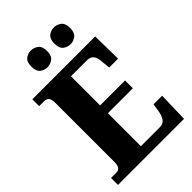

<svg xmlns="http://www.w3.org/2000/svg" viewBox="-268 -1028 1132 1132"><g transform="rotate(-45 298.5 -462.0)"><path d="M19 0V-58H64Q100 -58 100 -109V-600Q100 -637 88 -647Q76 -657 62 -657H19V-714H543L546 -526H472L467 -574Q465 -613 452 -631Q439 -649 408 -649H276V-406H484V-341H276V-66H434Q463 -66 477 -86.5Q491 -107 496 -140L503 -188H575L570 0ZM410 -784Q383 -784 363 -799.5Q343 -815 343 -854Q343 -893 363 -908.5Q383 -924 410 -924Q433 -924 453.5 -908.5Q474 -893 474 -854Q474 -815 453.5 -799.5Q433 -784 410 -784ZM215 -784Q191 -784 171 -799.5Q151 -815 151 -854Q151 -893 171 -908.5Q191 -924 215 -924Q240 -924 261 -908.5Q282 -893 282 -854Q282 -815 261 -799.5Q240 -784 215 -784Z"/></g></svg>

Font: Noto Serif Condensed Black
Style: Regular
Weight: 900
Width: 3
Designer: Monotype Design Team
Foundry: Monotype Imaging Inc.
Version: Version 2.015; ttfautohint (v1.8.4.7-5d5b)